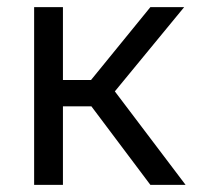

<svg xmlns="http://www.w3.org/2000/svg" viewBox="-20 -520 562 540"><path d="M157 -295H236L403 -500H498L303 -263L502 0H403L237 -221H157V0H76V-500H157Z"/></svg>

Font: NT Somic
Style: Regular
Weight: 400
Designer: Ravid Balaliev — lead type designer, mastering
Michael Voronin — secret advisor, marketing
Ivan Kovalenko — best boy
Foundry: NT Type
Version: Version 0.7